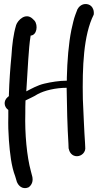

<svg xmlns="http://www.w3.org/2000/svg" viewBox="-20 -764 499 971"><path d="M22 -208V-173C21 -134 22 -94 25 -55C30 10 37 76 57 128L66 158L67 159C73 174 93 196 123 184C134 178 149 160 144 133V132L136 101C116 28 105 -87 108 -192C108 -215 108 -234 109 -256C128 -266 149 -274 169 -287C205 -307 263 -320 317 -320C318 -231 321 -116 326 -39L327 -13L328 -11C331 6 344 26 369 26C392 26 415 6 411 -21L410 -42C406 -96 402 -198 399 -263C396 -425 402 -587 454 -690C455 -697 455 -709 451 -718C441 -744 414 -747 398 -741C388 -737 379 -730 373 -719L372 -718L361 -689C353 -668 348 -643 341 -613C327 -544 320 -456 318 -371V-356C280 -356 238 -349 204 -341C170 -333 142 -317 113 -302C116 -356 120 -408 123 -464C126 -506 129 -549 135 -584C167 -586 173 -636 155 -659L145 -669C110 -702 70 -663 61 -636V-635C48 -592 41 -537 38 -483C32 -422 27 -353 25 -286V-278C23 -276 22 -276 19 -273C-4 -254 0 -223 22 -208Z"/></svg>

Font: Stray Cat
Style: BlkCn
Weight: 900
Version: Version 1.0